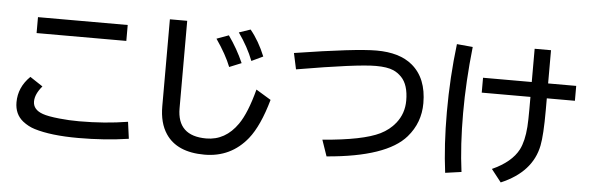

<svg xmlns="http://www.w3.org/2000/svg" viewBox="-54 -1016 3907 1273"><g transform="rotate(5 1900.0 -379.0)"><path d="M158.7 -752H755.9V-646H158.7ZM829.1 -1Q671.4 22.9 494.1 22.9Q312 22.9 201.7 -11.2Q158.7 -24.4 122.1 -53.2Q65.9 -98.1 65.9 -177.7Q65.9 -277.8 143.1 -353L228 -296.9Q181.2 -241.7 181.2 -192.9Q181.2 -138.2 247.1 -115.2Q282.2 -102.5 358.9 -94.7Q422.4 -87.9 490.2 -87.9Q661.6 -87.9 814 -112.8Z M1031.2 -814H1146.5V-231.9Q1146.5 -47.9 1339.8 -47.9Q1467.3 -47.9 1548.8 -165.5Q1601.6 -241.2 1643.6 -399.9L1742.7 -339.8Q1692.9 -163.6 1623 -76.2Q1513.2 60.1 1337.4 60.1Q1153.8 60.1 1078.6 -53.2Q1031.2 -124 1031.2 -235.8ZM1450.2 -533.2Q1418.9 -613.3 1350.1 -712.9L1430.2 -742.2Q1490.2 -657.7 1530.3 -565.9ZM1593.3 -585.9Q1558.1 -677.2 1494.1 -767.1L1570.3 -793Q1628.4 -722.7 1669.4 -622.1Z M1870.1 -663.1Q2275.9 -727.1 2414.6 -727.1Q2568.4 -727.1 2653.3 -656.2Q2753.9 -572.3 2753.9 -405.8Q2753.9 -275.9 2669.9 -179.2Q2542 -31.7 2145 1L2107.9 -106.9Q2376 -128.4 2488.3 -183.6Q2548.3 -213.4 2586.9 -261.7Q2639.2 -327.1 2639.2 -413.1Q2639.2 -518.6 2590.3 -568.8Q2565.4 -594.2 2536.1 -606.9Q2495.1 -625 2418.9 -625Q2294.4 -625 1893.1 -556.2Z M3457.5 -830.1H3566.4V-608.9H3753.4V-509.8H3566.4V-429.7Q3566.4 -265.1 3552.2 -194.3Q3516.6 -15.1 3310.5 72.3L3244.6 -11.7Q3373 -69.8 3418.5 -157.2Q3447.8 -214.8 3454.6 -310.5Q3457.5 -356 3457.5 -424.8V-509.8H3133.3V-608.9H3457.5ZM2938 41Q2914.1 -143.1 2914.1 -361.8Q2914.1 -593.8 2941.4 -815.9L3047.4 -806.2Q3022 -574.2 3022 -364.3Q3022 -150.9 3045.4 25.9Z"/></g></svg>

Font: BIZ UDPGothic
Style: Bold
Weight: 700
Designer: TypeBank Co., Ltd.
Foundry: Morisawa Inc.
Version: Version 1.051